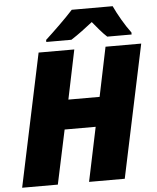

<svg xmlns="http://www.w3.org/2000/svg" viewBox="-61 -978 840 1029"><g transform="rotate(-5 359.5 -463.5)"><path d="M213 -767H348C389 -793 428 -823 465 -852C483 -830 519 -786 541 -767H672V-778C642 -817 604 -883 584 -927H364C325 -884 259 -820 213 -778ZM16 0H208L270 -291H437L376 0H568L719 -714H527L472 -449H304L359 -714H167Z"/></g></svg>

Font: Noto Sans UI Black
Style: Italic
Weight: 900
Italic angle: -372°
Designer: Monotype Design Team
Foundry: Monotype Imaging Inc.
Version: Version 1.901